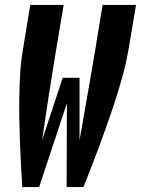

<svg xmlns="http://www.w3.org/2000/svg" viewBox="-20 -755 569 775"><path d="M70 0Q67 -45 64.5 -91Q62 -137 60.5 -182.5Q59 -228 58 -274Q57 -320 58 -366Q59 -412 61.5 -458.5Q64 -505 72 -551L102 -735H237L206 -551Q191 -461 177 -370.5Q163 -280 150 -189L233 -441H301V-189Q317 -280 333 -370.5Q349 -461 364 -551L394 -735H529L498 -551Q490 -504 477.5 -458Q465 -412 450.5 -366Q436 -320 420 -274Q404 -228 387 -182Q370 -136 352.5 -90.5Q335 -45 317 0H249L250 -338L138 0Z"/></svg>

Font: Iosevka Curly Heavy Oblique
Style: Regular
Weight: 900
Italic angle: -9°
Monospace: yes
Designer: Belleve Invis
Foundry: Belleve Invis
Version: Version 11.1.0; ttfautohint (v1.8.3)